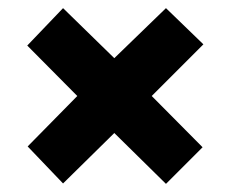

<svg xmlns="http://www.w3.org/2000/svg" viewBox="-20 -589 566 472"><path d="M388 -569 480 -480 353 -353 478 -227 388 -137 261 -262 135 -138 48 -229 170 -353 47 -477 135 -569 261 -446Z"/></svg>

Font: Noto Sans Lao Looped Condensed Black
Style: Regular
Weight: 900
Width: 3
Designer: Mark Frömberg, Ben Mitchell
Foundry: The Fontpad Ltd
Version: Version 1.002; ttfautohint (v1.8.4.7-5d5b)